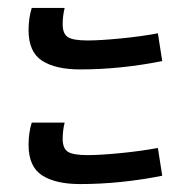

<svg xmlns="http://www.w3.org/2000/svg" viewBox="-20 -534 480 484"><path d="M52 -458Q52 -488 60 -514H143Q138 -494 138 -473Q138 -449 151 -440.5Q164 -432 201 -432Q232 -432 283.5 -437Q335 -442 378 -450L389 -380Q283 -359 182 -359Q120 -359 86 -381Q52 -403 52 -458ZM52 -169Q52 -199 60 -225H143Q138 -205 138 -184Q138 -160 151 -151.5Q164 -143 201 -143Q232 -143 283.5 -148Q335 -153 378 -161L389 -91Q283 -70 182 -70Q120 -70 86 -92Q52 -114 52 -169Z"/></svg>

Font: FiraGOUPP
Style: Medium
Weight: 400
Designer: bBox Type
Foundry: bBox Type GmbH
Version: Version 1.001